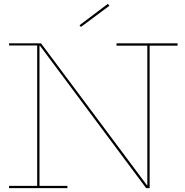

<svg xmlns="http://www.w3.org/2000/svg" viewBox="-20 -977 959 997"><path d="M902 -752V-740H757V0H739L188 -739H185V-12H330V0H27V-12H173V-741H27V-752H193L743 -15H745V-740H585V-752ZM548 -947 400 -837 393 -846 540 -957Z"/></svg>

Font: Hepta Slab Thin
Style: Regular
Weight: 250
Designer: Michael LaGattuta
Foundry: Michael LaGattuta
Version: Version 1.100; ttfautohint (v1.8) -l 8 -r 50 -G 200 -x 14 -D